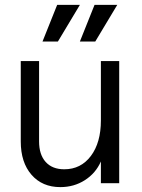

<svg xmlns="http://www.w3.org/2000/svg" viewBox="-20 -750 583 786"><path d="M65 -171V-500H140V-171Q140 -117 167 -87Q194 -57 243 -57Q311 -57 352 -111.5Q393 -166 393 -257V-500H468V0H393V-89Q372 -41 327.5 -12.5Q283 16 227 16Q153 16 109 -34.5Q65 -85 65 -171ZM307 -730 217 -580H154L214 -730ZM460 -730 370 -580H307L367 -730Z"/></svg>

Font: MedMera Sans
Style: Regular
Weight: 400
Designer: Kasper Nordkvist
Foundry: UNCUT.wtf
Version: Version 1.300